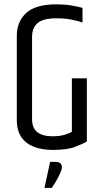

<svg xmlns="http://www.w3.org/2000/svg" viewBox="-20 -697 488 899"><path d="M58.7 -529.2Q58.7 -595.1 102.3 -635.9Q145.9 -676.7 245.1 -676.7Q282 -676.7 313.8 -671.5Q345.6 -666.3 366.3 -660V-591.5Q342.9 -599.9 312.1 -605.6Q281.4 -611.3 246.3 -611.3Q181.2 -611.3 155.7 -588.6Q130.1 -565.8 130.1 -525.4V-140.3Q130.1 -97 155.1 -77.9Q180 -58.9 226 -58.9Q261.3 -58.9 285.5 -66.9Q309.7 -75 316.5 -79.5V-330.1H386.7V-34.6Q364.8 -21.8 329.1 -8.4Q293.5 5 226.4 5Q178.1 5 140 -9.2Q102 -23.4 80.3 -54.5Q58.7 -85.7 58.7 -136.9ZM214.7 61H242.6Q254.5 61 262.1 67.1Q269.7 73.3 269.7 86.7Q269.7 97.6 260.7 116.5Q251.8 135.5 241 154Q230.1 172.4 222.7 182.8H188.2Z"/></svg>

Font: Khand Variable Light
Style: Regular
Weight: 300
Designer: Satya Rajpurohit
Foundry: Indian Type Foundry
Version: Version 3.000